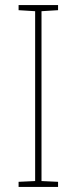

<svg xmlns="http://www.w3.org/2000/svg" viewBox="-20 -734 300 754"><path d="M208 0V-20L143 -23V-690L208 -694V-714H53V-694L118 -690V-23L53 -20V0Z"/></svg>

Font: Noto Sans Devanagari SemiCondensed Thin
Style: Regular
Weight: 100
Width: 4
Designer: Jelle Bosma - Monotype Design Team
Foundry: Monotype Imaging Inc.
Version: Version 2.004